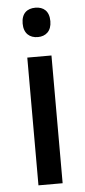

<svg xmlns="http://www.w3.org/2000/svg" viewBox="-54 -776 359 807"><g transform="rotate(-5 126.0 -372.5)"><path d="M127 -745C92 -745 68 -726 68 -683C68 -641 93 -621 127 -621C160 -621 185 -641 185 -683C185 -726 161 -745 127 -745ZM177 -539H75V0H177Z"/></g></svg>

Font: Noto Sans Lao SemiCondensed Medium
Style: Regular
Weight: 500
Width: 4
Designer: Monotype Design Team
Foundry: Monotype Imaging Inc.
Version: Version 2.003